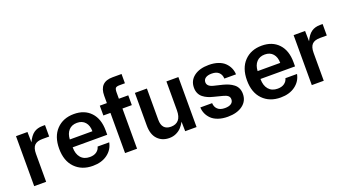

<svg xmlns="http://www.w3.org/2000/svg" viewBox="-54 -1252 3256 1805"><g transform="rotate(-20 1574.0 -350.0)"><path d="M56.2 0V-500H170.9L172.9 -396Q200.7 -455.6 235.8 -480.2Q271 -504.9 323.2 -504.9H348.1V-390.1H280.8Q226.1 -390.1 200.9 -364.3Q175.8 -338.4 175.8 -279.8V0Z M641.6 9.8Q531.2 9.8 464.1 -59.1Q397 -127.9 397 -250Q397 -372.1 463.1 -440.9Q529.3 -509.8 637.7 -509.8Q743.2 -509.8 804.9 -444.1Q866.7 -378.4 866.7 -261.2V-219.2H521V-217.8Q521 -152.8 553 -115.5Q585 -78.1 643.1 -78.1Q685.1 -78.1 710.9 -97.2Q736.8 -116.2 743.7 -146H859.9Q846.2 -75.7 788.1 -33Q730 9.8 641.6 9.8ZM521 -297.9H747.1Q747.1 -355 718 -388.4Q689 -421.9 636.7 -421.9Q584.5 -421.9 554.2 -388.9Q523.9 -356 521 -297.9Z M965.3 -573.2Q965.3 -710 1098.1 -710H1188.5V-617.2H1136.2Q1105 -617.2 1095.2 -606.7Q1085.4 -596.2 1085.4 -562V-500H1179.2V-401.9H1085.4V0H965.3V-401.9H894.5V-500H965.3Z M1406.7 9.8Q1335 9.8 1290.3 -36.9Q1245.6 -83.5 1245.6 -172.9V-500H1365.7V-188Q1365.7 -85 1457 -85Q1506.8 -85 1533.9 -116Q1561 -147 1561 -210.9V-500H1680.7V0H1566.9L1564.9 -95.2Q1547.4 -63.5 1527.3 -41.7Q1507.3 -20 1476.1 -5.1Q1444.8 9.8 1406.7 9.8Z M1929.7 -211.9Q1897.9 -219.7 1873.5 -230.2Q1849.1 -240.7 1827.9 -257.3Q1806.6 -273.9 1795.2 -298.6Q1783.7 -323.2 1783.7 -355Q1783.7 -426.3 1838.6 -468Q1893.6 -509.8 1986.8 -509.8Q2040 -509.8 2081.1 -495.4Q2122.1 -481 2146.7 -456.3Q2171.4 -431.6 2184.3 -402.1Q2197.3 -372.6 2198.7 -338.9H2082Q2080.6 -377.4 2056.6 -400.6Q2032.7 -423.8 1984.9 -423.8Q1945.3 -423.8 1923.6 -408.7Q1901.9 -393.6 1901.9 -367.2Q1901.9 -325.2 1962.9 -310.1L2049.8 -289.1Q2082 -280.8 2106.2 -270Q2130.4 -259.3 2152.1 -242.7Q2173.8 -226.1 2185.3 -201.4Q2196.8 -176.8 2196.8 -145Q2196.8 -73.7 2140.9 -32Q2085 9.8 1991.7 9.8Q1938.5 9.8 1896.7 -4.6Q1855 -19 1829.8 -43.7Q1804.7 -68.4 1791.5 -97.9Q1778.3 -127.4 1776.9 -161.1H1895Q1896 -124 1920.7 -100.1Q1945.3 -76.2 1993.7 -76.2Q2034.2 -76.2 2055.9 -91.3Q2077.6 -106.4 2077.6 -133.8Q2077.6 -156.7 2061.5 -169.7Q2045.4 -182.6 2015.6 -189.9Z M2520.5 9.8Q2410.2 9.8 2343 -59.1Q2275.9 -127.9 2275.9 -250Q2275.9 -372.1 2342 -440.9Q2408.2 -509.8 2516.6 -509.8Q2622.1 -509.8 2683.8 -444.1Q2745.6 -378.4 2745.6 -261.2V-219.2H2399.9V-217.8Q2399.9 -152.8 2431.9 -115.5Q2463.9 -78.1 2522 -78.1Q2564 -78.1 2589.8 -97.2Q2615.7 -116.2 2622.6 -146H2738.8Q2725.1 -75.7 2667 -33Q2608.9 9.8 2520.5 9.8ZM2399.9 -297.9H2626Q2626 -355 2596.9 -388.4Q2567.9 -421.9 2515.6 -421.9Q2463.4 -421.9 2433.1 -388.9Q2402.8 -356 2399.9 -297.9Z M2833.5 0V-500H2948.2L2950.2 -396Q2978 -455.6 3013.2 -480.2Q3048.3 -504.9 3100.6 -504.9H3125.5V-390.1H3058.1Q3003.4 -390.1 2978.3 -364.3Q2953.1 -338.4 2953.1 -279.8V0Z"/></g></svg>

Font: TASA Orbiter Deck SemiBold
Style: Regular
Weight: 600
Designer: Weizhong Zhang
Version: Version 1.000;Glyphs 3.1.2 (3151)